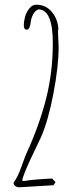

<svg xmlns="http://www.w3.org/2000/svg" viewBox="-20 -794 319 822"><path d="M209 -1 63 7.8Q53.2 7.8 45.7 2.4Q38.1 -2.9 38.1 -12.2Q55.2 -33.7 71.8 -80.3Q88.4 -127 91.8 -133.8Q148.9 -258.8 177.5 -372.1Q206.1 -485.4 206.1 -609.9Q206.1 -753.9 144 -753.9Q130.4 -748 122.3 -733.2Q114.3 -718.3 112.3 -704.1Q108.4 -667 95.2 -667Q82 -667 82 -685.1Q82 -703.1 87.4 -722.4Q92.8 -741.7 105.5 -757.8Q118.2 -773.9 134.8 -773.9Q176.8 -773.9 202.6 -742.2Q228.5 -710.4 230 -667L228 -665L231 -591.8Q231 -510.3 208.5 -392.6Q186 -274.9 154.8 -205.1Q152.3 -199.2 129.4 -151.9Q76.2 -42 75.2 -20L83 -19Q117.7 -25.4 203.1 -29.8L217.8 -14.2Z"/></svg>

Font: Amatic SC
Style: Regular
Weight: 400
Version: Version 1.004